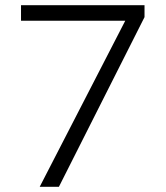

<svg xmlns="http://www.w3.org/2000/svg" viewBox="-20 -720 640 740"><path d="M133 0 472 -658 485 -640H61V-700H537V-654L207 0Z"/></svg>

Font: SUSE Thin Light
Style: Regular
Weight: 300
Version: Version 1.000